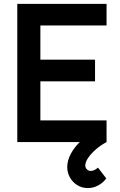

<svg xmlns="http://www.w3.org/2000/svg" viewBox="-20 -740 625 1000"><path d="M437.3 239.5Q406.8 239.5 382.4 224.3Q358 209.1 344.1 184Q330.2 158.8 330.2 130.3Q330.2 95.1 350.1 58.7Q370 22.2 404.8 -8.8Q439.6 -39.9 482.3 -60.5L535 0Q504.8 15.9 479.4 38Q454 60.1 439.1 82.2Q424.2 104.3 424.2 121.2Q424.2 133.6 432.6 142Q441 150.3 453.2 150.3Q461.6 150.3 471.2 145.9Q480.8 141.5 490.2 133L533.5 189.3Q515.8 213.2 490.4 226.3Q465 239.5 437.3 239.5ZM70 0V-720H535V-607.2H190.3V-429.3H475V-316.5H190.3V-112.8H535V0Z"/></svg>

Font: Hauora
Style: Regular
Weight: 400
Designer: Wayne Shih
Foundry: WCYS
Version: Version 1.001